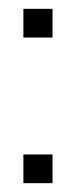

<svg xmlns="http://www.w3.org/2000/svg" viewBox="-20 -415 172 435"><path d="M33 0V-65H99V0ZM33 -330V-395H99V-330Z"/></svg>

Font: Rokkitt Light
Style: Regular
Weight: 300
Version: Version 3.103